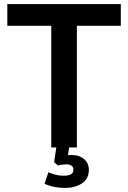

<svg xmlns="http://www.w3.org/2000/svg" viewBox="-20 -725 629 944"><path d="M232 0V-598H16V-705H574V-598H358V0ZM299 199Q272 199 245 193.5Q218 188 199 178L218 122Q234 129 252.5 134Q271 139 292 139Q316 139 328.5 132Q341 125 341 109Q341 96 331.5 89.5Q322 83 304 83Q296 83 285.5 84.5Q275 86 265 89L246 72L260 -20H323L311 59L281 46Q291 41 304.5 39Q318 37 332 37Q356 37 375 45.5Q394 54 405.5 70.5Q417 87 417 111Q417 139 402 158.5Q387 178 360.5 188.5Q334 199 299 199Z"/></svg>

Font: Nunito Sans 10pt SemiCondensed
Style: Bold
Weight: 700
Width: 4
Designer: Vernon Adams
Foundry: Vernon Adams
Version: Version 3.101;gftools[0.9.27]